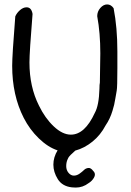

<svg xmlns="http://www.w3.org/2000/svg" viewBox="-20 -686 590 867"><path d="M304 160Q261 155 241 123Q221 91 221 57.5Q221 24 240 -7Q197 -21 155.5 -61Q114 -101 87 -154Q35 -256 35 -389Q35 -436 49 -612Q56 -628 70.5 -640.5Q85 -653 100 -653Q122 -653 127 -623Q113 -450 113 -404Q113 -294 156 -209Q183 -153 222.5 -115.5Q262 -78 300 -78Q363 -78 408 -176Q427 -210 429 -285Q429 -305 431 -313L433 -445Q433 -537 419 -613Q419 -634 433 -650Q447 -666 464 -666Q481 -666 493 -649Q510 -562 510 -454V-378Q510 -292 507 -276.5Q504 -261 501 -242Q498 -223 495.5 -213Q493 -203 488 -186Q477 -149 457 -120Q434 -76 397.5 -46.5Q361 -17 320 -6Q311 3 305 8Q299 13 293.5 19.5Q288 26 286 32Q279 46 279 64Q279 82 289.5 94.5Q300 107 313.5 107Q327 107 339.5 98Q352 89 359.5 81.5Q367 74 378.5 72.5Q390 71 401 86Q419 103 394 130Q387 137 380 141Q354 161 322 161Q313 161 304 160Z"/></svg>

Font: Patrick Hand SC
Style: Regular
Weight: 400
Designer: Patrick Wagesreiter
Foundry: Patrick Wagesreiter
Version: Version 1.003;PS 001.003;hotconv 1.0.70;makeotf.lib2.5.58329